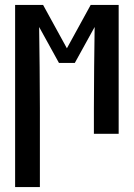

<svg xmlns="http://www.w3.org/2000/svg" viewBox="-20 -540 540 775"><path d="M41 215V-520H154L250 -345L346 -520H459V0H359V-104Q359 -186 360 -267.5Q361 -349 362 -431L282 -286H218L138 -431Q139 -349 140 -267.5Q141 -186 141 -104V215Z"/></svg>

Font: Iosevka Curly Slab Semibold
Style: Regular
Weight: 600
Monospace: yes
Designer: Belleve Invis
Foundry: Belleve Invis
Version: Version 22.1.2; ttfautohint (v1.8.4)